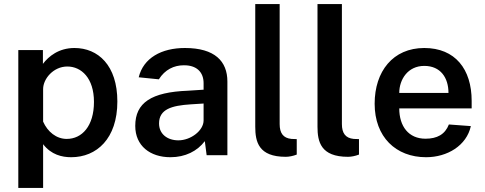

<svg xmlns="http://www.w3.org/2000/svg" viewBox="-20 -763 2385 944"><path d="M70 161H192V-54C232 -2 285 10 330 10C455 10 557 -81 557 -264C557 -442 462 -527 346 -527C269 -527 219 -486 191 -449V-517H70ZM308 -80C257 -80 214 -115 192 -165V-325C192 -376 243 -436 311 -436C380 -436 442 -379 442 -262C442 -143 383 -80 308 -80Z M818 10C891 10 950 -20 987 -69L996 0H1098V-362C1098 -462 1036 -527 889 -527C774 -527 685 -478 662 -383L761 -373C791 -421 836 -442 883 -442C945 -443 981 -410 981 -354V-322L904 -317C724 -310 645 -258 645 -144C645 -46 718 10 818 10ZM857 -73C803 -73 762 -104 762 -156C762 -226 824 -244 918 -250L981 -254V-171C981 -121 918 -73 857 -73Z M1385 8C1401 8 1421 4 1439 -3V-79L1413 -80C1372 -84 1355 -109 1355 -153V-743H1235V-140C1235 -66 1251 8 1385 8Z M1691 8C1707 8 1727 4 1745 -3V-79L1719 -80C1678 -84 1661 -109 1661 -153V-743H1541V-140C1541 -66 1557 8 1691 8Z M1943 -230H2299V-267C2299 -423 2218 -527 2066 -527C1912 -527 1822 -412 1822 -253C1822 -90 1926 10 2075 10C2179 10 2274 -47 2295 -143L2187 -151C2168 -102 2129 -81 2072 -81C1989 -81 1943 -142 1943 -230ZM1943 -306C1943 -372 1985 -439 2066 -439C2146 -439 2185 -381 2185 -306Z"/></svg>

Font: United Sans SemiBold
Style: Regular
Weight: 600
Designer: Pablo Impallari, Rodrigo Fuenzalida (Modified by Dan O. Williams)
Version: Version 1.000;PS 001.000;hotconv 1.0.88;makeotf.lib2.5.64775